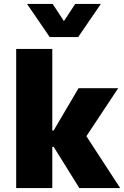

<svg xmlns="http://www.w3.org/2000/svg" viewBox="-20 -953 629 973"><path d="M62 0V-705H245V-292H252L378 -506H579L396 -230L404 -284L589 0H382L252 -209H245V0ZM232 -765 117 -933H247L304 -846L361 -933H491L376 -765Z"/></svg>

Font: Nunito Sans 7pt SemiCondensed Black
Style: Regular
Weight: 900
Width: 4
Designer: Vernon Adams
Foundry: Vernon Adams
Version: Version 3.101;gftools[0.9.27]